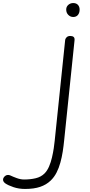

<svg xmlns="http://www.w3.org/2000/svg" viewBox="-299 -777 589 1260"><path d="M-134.5 463Q-175.5 463 -210.5 451.2Q-245.5 439.5 -265.5 425.5Q-273 419.5 -276.5 412.8Q-280 406 -278.8 398.2Q-277.5 390.5 -271 383Q-264 375.5 -257 373Q-250 370.5 -243.2 371.2Q-236.5 372 -231 374.5Q-214.5 382.5 -189 391.8Q-163.5 401 -141 401Q-100.5 401 -65.2 392.8Q-30 384.5 -7 361.5Q11 343.5 23 315.5Q35 287.5 42.2 256Q49.5 224.5 53.8 195.5Q58 166.5 60 146.5L128.5 -513Q129.5 -524 138.2 -532.5Q147 -541 162.5 -541Q176.5 -541 184.2 -534.5Q192 -528 190 -511L122 144.5Q118.5 180 112.8 217.2Q107 254.5 97.2 290Q87.5 325.5 72 355.8Q56.5 386 33.5 408Q5 435.5 -35.5 449.2Q-76 463 -134.5 463ZM181.5 -665.5Q163 -665.5 149.2 -679.2Q135.5 -693 135.5 -714Q135.5 -733 149.2 -745Q163 -757 181.5 -757Q201.5 -757 212.5 -745Q223.5 -733 223.5 -714Q223.5 -692.5 212.5 -679Q201.5 -665.5 181.5 -665.5Z"/></svg>

Font: Edu NSW ACT Hand Pre
Style: Regular
Weight: 400
Designer: Tina and Corey Anderson, Eben Sorkin, Mirko Velimirovic
Foundry: Sorkin Type Co.
Version: Version 2.000